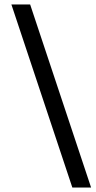

<svg xmlns="http://www.w3.org/2000/svg" viewBox="-20 -720 430 860"><path d="M31 -700H115L388 120H304Z"/></svg>

Font: Teko Regular
Style: Regular
Weight: 400
Designer: Manushi Parikh, Jonny Pinhorn
Foundry: Indian Type Foundry
Version: Version 1.105;PS 1.0;hotconv 1.0.78;makeotf.lib2.5.61930; tt